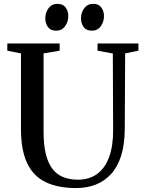

<svg xmlns="http://www.w3.org/2000/svg" viewBox="-20 -969 752 998"><path d="M376 8.5Q279.5 8.5 215.8 -23Q152 -54.5 120.5 -122.2Q89 -190 89 -298V-691.5L18 -705.5V-743H290V-705.5L206.5 -691.5V-284.5Q206.5 -213.5 219 -165.2Q231.5 -117 254.8 -88.5Q278 -60 311 -47.5Q344 -35 385 -35Q443.5 -35 484.5 -64.5Q525.5 -94 547 -152Q568.5 -210 568 -294.5L566.5 -691L487 -705.5V-743H699.5V-705.5L630.5 -691.5L628.5 -299Q628 -217.5 609.5 -159.2Q591 -101 557 -64Q523 -27 477 -9.2Q431 8.5 376 8.5ZM271 -809.5Q243.5 -809.5 229.5 -828.2Q215.5 -847 215.5 -873.5Q215.5 -903.5 232.2 -926.2Q249 -949 278.5 -949H279.5Q307 -949 321 -930.5Q335 -912 335 -885Q335 -856 318.2 -832.8Q301.5 -809.5 272 -809.5ZM456.5 -809.5Q429 -809.5 415 -828.2Q401 -847 401 -873.5Q401 -903.5 417.8 -926.2Q434.5 -949 464 -949H465Q492.5 -949 506.5 -930.5Q520.5 -912 520.5 -885Q520.5 -856 504 -832.8Q487.5 -809.5 457.5 -809.5Z"/></svg>

Font: Merriweather 72pt Medium
Style: Regular
Weight: 500
Version: Version 2.100